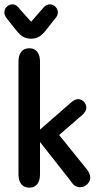

<svg xmlns="http://www.w3.org/2000/svg" viewBox="-28 -853 451 883"><path d="M156 -257V-570Q156 -599 143 -615Q130 -631 107 -631Q83 -631 70 -615Q57 -599 57 -570V-51Q57 -22 70 -6Q83 10 107 10Q130 10 143 -6Q156 -22 156 -51V-200L296 -22Q306 -6 316.5 1Q327 8 341 8Q359 8 373 -5.5Q387 -19 387 -36Q387 -52 374 -71L244 -232L350 -324Q369 -341 369 -357Q369 -373 358 -385Q347 -397 331 -397Q316 -397 298 -381ZM115 -753 64 -810Q48 -833 29 -833Q14 -833 3 -822Q-8 -811 -8 -796Q-8 -785 1 -771L43 -718Q62 -694 77.5 -684.5Q93 -675 115 -675Q137 -675 153 -685Q169 -695 188 -720L229 -772Q234 -778 236 -784Q238 -790 238 -796Q238 -811 227 -822Q216 -833 201 -833Q182 -833 165 -810Z"/></svg>

Font: Beiruti SemiBold
Style: Regular
Weight: 600
Designer: Arlette Boutros
Foundry: Boutros
Version: Version 1.41